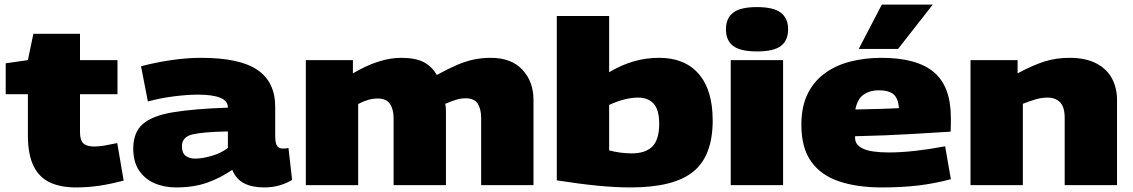

<svg xmlns="http://www.w3.org/2000/svg" viewBox="-20 -810 4958 840"><path d="M312 10Q246 10 199 -11.5Q152 -33 127 -83.5Q102 -134 102 -218V-398H5V-533L102 -547L126 -662H330V-547H494V-398H330V-232Q330 -197 344.5 -183Q359 -169 392 -169Q412 -169 436 -173Q460 -177 493 -184L521 -20Q465 -5 415 2.5Q365 10 312 10Z M563 -160Q563 -231 605 -267.5Q647 -304 738 -319Q829 -334 977 -339V-340Q977 -369 943 -382.5Q909 -396 845 -396Q801 -396 741 -388.5Q681 -381 627 -366L597 -520Q656 -536 726 -546.5Q796 -557 860 -557Q1029 -557 1106.5 -504Q1184 -451 1184 -343V-215Q1184 -182 1193 -171Q1202 -160 1217 -160Q1223 -160 1229.5 -160.5Q1236 -161 1242 -163L1258 -23Q1234 -8 1203 1Q1172 10 1136 10Q1083 10 1048 -8Q1013 -26 996 -67Q944 -31 885.5 -10.5Q827 10 750 10Q697 10 654.5 -9Q612 -28 587.5 -65.5Q563 -103 563 -160ZM776 -170Q776 -141 792 -128.5Q808 -116 835 -116Q864 -116 906 -128Q948 -140 977 -163V-235Q869 -233 822.5 -222Q776 -211 776 -170Z M1318 0V-547H1524V-489Q1639 -557 1735 -557Q1797 -557 1833 -538.5Q1869 -520 1891 -482Q1940 -509 1978.5 -525.5Q2017 -542 2052.5 -549.5Q2088 -557 2127 -557Q2217 -557 2265.5 -505Q2314 -453 2314 -373V0H2085V-294Q2085 -333 2070 -356.5Q2055 -380 2017 -380Q1995 -380 1973.5 -373Q1952 -366 1928 -356Q1930 -346 1930.5 -335.5Q1931 -325 1931 -316V0H1702V-293Q1702 -332 1686 -355.5Q1670 -379 1633 -379Q1611 -379 1590.5 -373Q1570 -367 1547 -355V0Z M2416 -21V-740H2645V-494Q2701 -527 2754 -542Q2807 -557 2864 -557Q2976 -557 3037 -486.5Q3098 -416 3098 -283Q3098 -128 3013 -59Q2928 10 2739 10Q2672 10 2591 2Q2510 -6 2416 -21ZM2645 -152Q2695 -139 2744 -139Q2804 -139 2834 -169Q2864 -199 2864 -269Q2864 -329 2840 -356Q2816 -383 2771 -383Q2715 -383 2645 -351Z M3292 -585Q3219 -585 3187.5 -609Q3156 -633 3156 -682Q3156 -730 3187.5 -754.5Q3219 -779 3292 -779Q3364 -779 3396 -754.5Q3428 -730 3428 -682Q3428 -633 3396.5 -609Q3365 -585 3292 -585ZM3177 0V-547H3406V0Z M3838 10Q3730 10 3651 -16.5Q3572 -43 3529 -103Q3486 -163 3486 -264Q3486 -344 3513.5 -399.5Q3541 -455 3589.5 -490Q3638 -525 3701.5 -541Q3765 -557 3836 -557Q3991 -557 4065.5 -494.5Q4140 -432 4140 -295Q4140 -284 4140 -266Q4140 -248 4139 -234Q4071 -230 3964.5 -223.5Q3858 -217 3721 -214Q3721 -211 3721 -206Q3721 -176 3756 -159.5Q3791 -143 3870 -143Q3921 -143 3984 -150Q4047 -157 4115 -170L4140 -26Q4069 -7 3997.5 1.5Q3926 10 3838 10ZM3722 -331Q3776 -332 3828.5 -333.5Q3881 -335 3913 -337Q3910 -379 3889.5 -397Q3869 -415 3824 -415Q3787 -415 3759.5 -397Q3732 -379 3722 -331ZM3737 -596 3838 -790H4061L3909 -596Z M4226 0V-547H4432V-489Q4497 -524 4548 -540.5Q4599 -557 4659 -557Q4730 -557 4776.5 -532.5Q4823 -508 4845 -466.5Q4867 -425 4867 -373V0H4638V-294Q4638 -342 4618 -362.5Q4598 -383 4563 -383Q4537 -383 4511.5 -375.5Q4486 -368 4455 -356V0Z"/></svg>

Font: Georama Extended ExtraBold
Style: Regular
Weight: 800
Width: 7
Designer: Jean-Baptiste Levee
Foundry: Production Type
Version: Version 1.000